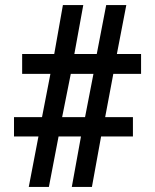

<svg xmlns="http://www.w3.org/2000/svg" viewBox="-20 -734 609 754"><path d="M93 0 131 -198H35V-274H145L178 -444H67V-522H193L227 -714H307L272 -522H360L397 -714H476L439 -522H534V-444H425L393 -274H502V-198H377L341 0H262L298 -198H210L172 0ZM224 -274H314L347 -444H258Z"/></svg>

Font: Noto Serif Hebrew Black
Style: Regular
Weight: 900
Version: Version 2.003